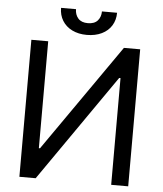

<svg xmlns="http://www.w3.org/2000/svg" viewBox="-59 -935 836 987"><g transform="rotate(5 359.0 -442.0)"><path d="M165 -707V-155.3H170.9L555.7 -707H639.6V0H551.8V-550.8H544.9L162.1 0H78.1V-707ZM359.4 -756.8Q316.4 -756.8 283.7 -772.9Q251 -789.1 233.4 -817.9Q215.8 -846.7 215.8 -883.8H293Q293 -855.5 309.6 -836.4Q326.2 -817.4 359.4 -817.4Q393.6 -817.4 410.2 -836.4Q426.8 -855.5 426.8 -883.8H504.9Q504.9 -846.7 487.3 -817.9Q469.7 -789.1 436.5 -772.9Q403.3 -756.8 359.4 -756.8Z"/></g></svg>

Font: Pretendard Std Variable
Style: Regular
Weight: 400
Designer: Base glyphs from Inter by Rasmus Andersson; Hangeul glyphs from Noto Sans CJK(Source Han Sans) by Jang Soo-young and Kan
Foundry: Kil Hyung-jin
Version: Version 1.309;Glyphs 3.2 (3225)